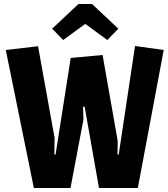

<svg xmlns="http://www.w3.org/2000/svg" viewBox="-20 -944 845 964"><path d="M442 -924 574 -800 519 -743 408 -824 297 -743 242 -800 374 -924ZM802 -693 672 0H477L405 -408H397L399 -344L334 0H150L9 -693L171 -712L254 -252L253 -168H259L335 -653L495 -668L571 -236L570 -168H576L658 -713Z"/></svg>

Font: Magra
Style: Bold
Weight: 600
Designer: Viviana Monsalve
Foundry: Viviana Monsalve
Version: Version 1.001